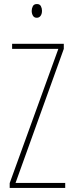

<svg xmlns="http://www.w3.org/2000/svg" viewBox="-20 -1024 363 951"><path d="M303 -93H28V-117L269 -782H40V-807H296V-782L57 -118H303ZM163 -1004Q177 -1004 182.5 -993.5Q188 -983 188 -971Q188 -955 181 -945.5Q174 -936 162 -936Q149 -936 143 -946.5Q137 -957 137 -970Q137 -982 142.5 -993Q148 -1004 163 -1004Z"/></svg>

Font: Noto Sans Kannada UI ExtraCondensed Thin
Style: Regular
Weight: 100
Width: 2
Designer: Jelle Bosma - Monotype Design Team
Foundry: Monotype Imaging Inc.
Version: Version 2.005; ttfautohint (v1.8.4.7-5d5b)